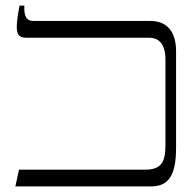

<svg xmlns="http://www.w3.org/2000/svg" viewBox="-20 -667 700 687"><path d="M35 0H520C580 0 610 -35 610 -137V-484C610 -552 579 -592 518 -592H99C76 -592 67 -608 67 -636V-647H50C44 -616 40 -590 40 -571C40 -544 48 -532 74 -532H513C549 -532 572 -509 572 -454V-147C572 -86 556 -60 500 -60H48Z"/></svg>

Font: Noto Serif Hebrew Condensed Light
Style: Regular
Weight: 300
Width: 3
Designer: Monotype Design Team
Foundry: Monotype Imaging Inc.
Version: Version 2.004